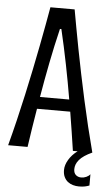

<svg xmlns="http://www.w3.org/2000/svg" viewBox="-57 -709 523 913"><g transform="rotate(5 204.0 -252.5)"><path d="M312 0Q305.2 -46.9 297.9 -92.8Q290.5 -138.7 283.2 -184.6H124.5Q116.7 -138.7 109.6 -92.8Q102.5 -46.9 95.7 0H2.9Q18.6 -59.1 33.7 -121.8Q48.8 -184.6 62.5 -246.8Q76.2 -309.1 88.6 -369.4Q101.1 -429.7 111.6 -484.6Q122.1 -539.6 130.9 -586.9Q139.6 -634.3 146 -670.9H261.7Q268.1 -634.3 276.9 -586.9Q285.6 -539.6 296.1 -484.6Q306.6 -429.7 319.1 -369.4Q331.5 -309.1 345.2 -246.8Q358.9 -184.6 374 -121.8Q389.2 -59.1 404.8 0Q383.3 9.8 368.2 20Q353 30.3 343.8 41.3Q334.5 52.2 330.3 63.5Q326.2 74.7 326.2 85.9Q326.2 104 336.4 113.3Q346.7 122.6 362.3 122.6Q375 122.6 386.5 117.4Q397.9 112.3 404.8 103.5V157.2Q395 161.1 383.3 163.6Q371.6 166 355 166Q340.8 166 326.9 162.1Q313 158.2 302 149.7Q291 141.1 284.4 127.4Q277.8 113.8 277.8 94.2Q277.8 70.3 293 44.9Q308.1 19.5 334.5 0ZM200.2 -572.3Q180.2 -489.3 164.1 -407.2Q147.9 -325.2 133.8 -241.7H273.4Q259.3 -325.2 242.9 -407.2Q226.6 -489.3 207 -572.3Z"/></g></svg>

Font: Crushed
Style: Regular
Weight: 400
Width: 3
Designer: Astigmatic (AOETI)
Foundry: Astigmatic (AOETI)
Version: Version 001.000